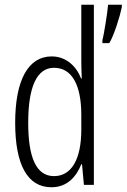

<svg xmlns="http://www.w3.org/2000/svg" viewBox="-20 -780 534 810"><path d="M197 10C264 10 302 -35 323 -87H326L334 0H376V-760H323V-520C323 -498 324 -476 325 -449H322C303 -499 260 -542 198 -542C100 -542 44 -444 44 -262C44 -85 96 10 197 10ZM494 -750V-760H436C434 -731 418 -630 412 -611V-598H441C461 -630 486 -711 494 -750ZM208 -37C132 -37 99 -117 99 -262C99 -413 135 -494 208 -494C283 -494 323 -422 323 -295V-233C323 -109 282 -37 208 -37Z"/></svg>

Font: Noto Sans Thai Looped ExtraCondensed Light
Style: Regular
Weight: 300
Width: 2
Designer: Sasikarn Vongin, Ben Mitchell
Foundry: The Fontpad Ltd
Version: Version 1.001